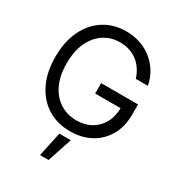

<svg xmlns="http://www.w3.org/2000/svg" viewBox="-225 -873 1147 1250"><g transform="rotate(30 348.0 -247.5)"><path d="M360.4 9.8Q263.7 9.8 190.7 -35.6Q117.7 -81.1 76.9 -164.8Q36.1 -248.5 36.1 -363.3Q36.1 -478.5 76.9 -562.5Q117.7 -646.5 189.5 -691.9Q261.2 -737.3 354.5 -737.3Q412.1 -737.3 461.9 -720.2Q511.7 -703.1 550.8 -671.4Q589.8 -639.6 616 -596.2Q642.1 -552.7 652.3 -500H561.5Q549.8 -536.1 531 -564.7Q512.2 -593.3 485.8 -613.5Q459.5 -633.8 426.8 -644.5Q394 -655.3 354.5 -655.3Q290 -655.3 237.1 -621.8Q184.1 -588.4 152.6 -523.2Q121.1 -458 121.1 -363.3Q121.1 -269 152.8 -204.1Q184.6 -139.2 238.8 -105.7Q293 -72.3 360.4 -72.3Q422.9 -72.3 470.2 -99.1Q517.6 -126 544.4 -175Q571.3 -224.1 571.3 -291L598.6 -285.2H379.9V-363.3H657.2V-285.2Q657.2 -195.3 619.1 -129.2Q581.1 -63 513.9 -26.6Q446.8 9.8 360.4 9.8ZM269.5 241.2 308.6 57.6H394.5L334 241.2Z"/></g></svg>

Font: Inter Tight
Style: Regular
Weight: 400
Designer: Rasmus Andersson
Foundry: rsms
Version: Version 3.002